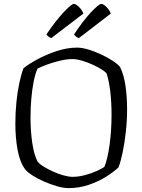

<svg xmlns="http://www.w3.org/2000/svg" viewBox="-20 -968 732 988"><path d="M333 0Q307 0 274 -9.5Q241 -19 207.5 -33.5Q174 -48 147.5 -65Q121 -82 109 -97Q82 -134 70.5 -196.5Q59 -259 59 -332Q59 -388 64.5 -443Q70 -498 80 -543.5Q90 -589 101 -617Q127 -638 172 -662.5Q217 -687 271 -705Q325 -723 377 -723Q401 -723 433.5 -713.5Q466 -704 499 -688.5Q532 -673 558.5 -656Q585 -639 598 -623Q618 -582 626 -524.5Q634 -467 634 -407Q634 -347 627.5 -289Q621 -231 611 -183.5Q601 -136 590 -107Q566 -84 526.5 -59Q487 -34 437 -17Q387 0 333 0ZM354 -58Q382 -58 415.5 -66.5Q449 -75 476.5 -87.5Q504 -100 517 -109Q534 -150 544 -223.5Q554 -297 554 -380Q554 -441 547.5 -496.5Q541 -552 529 -589Q523 -598 503.5 -610.5Q484 -623 457.5 -635Q431 -647 403 -655.5Q375 -664 352 -664Q326 -664 292.5 -656.5Q259 -649 227 -637.5Q195 -626 173 -615Q161 -588 153 -547Q145 -506 141 -458.5Q137 -411 137 -364Q137 -294 146 -233Q155 -172 173 -137Q183 -124 205 -110.5Q227 -97 253.5 -85Q280 -73 307 -65.5Q334 -58 354 -58ZM386 -772Q377 -775 370.5 -780.5Q364 -786 361 -791Q408 -862 448.5 -905Q489 -948 501 -948Q512 -948 528 -932Q544 -916 550 -898ZM244 -772Q236 -775 229 -780.5Q222 -786 219 -791Q267 -862 307.5 -905Q348 -948 360 -948Q370 -948 386.5 -932Q403 -916 409 -898Z"/></svg>

Font: Texturina 72pt Light
Style: Regular
Weight: 300
Designer: Guillermo Torres Carreño
Foundry: Omnibus-Type
Version: Version 1.002; ttfautohint (v1.8.3)